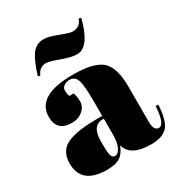

<svg xmlns="http://www.w3.org/2000/svg" viewBox="-172 -830 892 956"><g transform="rotate(-30 274.5 -352.0)"><path d="M250 -235C172 -235 114 -226 77 -209C39 -191 20 -158 20 -111C20 -111 20 -111 20 -111C20 -30 69 10 168 10C168 10 168 10 168 10C201 10 227 4 244 -8C261 -20 274 -39 283 -64C283 -64 283 -64 283 -64C295 -15 341 10 421 10C421 10 421 10 421 10C465 10 497 -1 516 -23C535 -45 546 -85 549 -144C549 -144 534 -145 534 -145C534 -145 534 -145 534 -145C530 -76 517 -42 494 -42C494 -42 494 -42 494 -42C475 -42 465 -59 465 -94C465 -94 465 -297 465 -297C465 -297 465 -297 465 -297C465 -369 450 -419 420 -446C389 -473 334 -486 255 -486C255 -486 255 -486 255 -486C116 -486 46 -445 46 -363C46 -363 46 -363 46 -363C46 -308 75 -280 132 -280C132 -280 132 -280 132 -280C157 -280 178 -287 195 -302C212 -316 220 -333 220 -353C220 -372 217 -389 212 -403C212 -403 187 -403 187 -403C187 -403 187 -403 187 -403C183 -414 181 -426 181 -437C181 -448 186 -456 196 -463C205 -469 216 -472 228 -472C228 -472 228 -472 228 -472C248 -472 262 -461 269 -440C276 -418 279 -375 279 -312C279 -312 279 -235 279 -235C279 -235 250 -235 250 -235C250 -235 250 -235 250 -235ZM210 -112C210 -112 210 -128 210 -128C210 -128 210 -128 210 -128C210 -189 231 -219 272 -219C272 -219 279 -219 279 -219C279 -219 279 -126 279 -126C279 -126 279 -126 279 -126C279 -96 275 -73 266 -56C257 -39 247 -30 237 -30C226 -30 219 -35 216 -45C212 -55 210 -77 210 -112ZM420 -714C420 -714 420 -714 420 -714C411 -686 391 -672 362 -672C362 -672 362 -672 362 -672C351 -672 328 -679 295 -692C261 -705 235 -712 217 -712C217 -712 217 -712 217 -712C188 -712 165 -700 148 -677C131 -653 115 -616 100 -566C100 -566 112 -562 112 -562C112 -562 112 -562 112 -562C123 -589 142 -603 167 -603C167 -603 167 -603 167 -603C180 -603 204 -596 239 -583C274 -570 303 -563 326 -563C326 -563 326 -563 326 -563C372 -563 408 -612 433 -710C433 -710 420 -714 420 -714Z"/></g></svg>

Font: Abril Fatface Utterance
Style: Regular
Weight: 500
Designer: Veronika Burian, Jos Scaglione
Foundry: TypeTogether
Version: ""